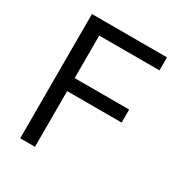

<svg xmlns="http://www.w3.org/2000/svg" viewBox="-167 -827 892 946"><g transform="rotate(30 279.5 -353.5)"><path d="M83 -707H510V-633H167V-391H477V-317H167V0H83Z"/></g></svg>

Font: 42dot Sans
Style: Regular
Weight: 400
Designer: 42dot
Version: Version 1.000